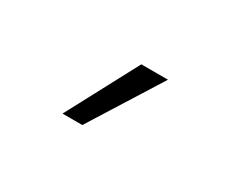

<svg xmlns="http://www.w3.org/2000/svg" viewBox="-42 -851 377 320"><g transform="rotate(30 146.5 -691.5)"><path d="M88.4 -623.5 161.1 -760.3H212.4L126.5 -623.5Z"/></g></svg>

Font: Inter Extra Light
Style: Regular
Weight: 200
Designer: Rasmus Andersson
Foundry: rsms
Version: Version 4.000;git-3c8e0fc